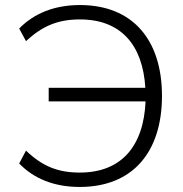

<svg xmlns="http://www.w3.org/2000/svg" viewBox="-20 -733 727 761"><path d="M296 8C505 8 622 -129 622 -353C622 -576 505 -713 297 -713C197 -713 116 -681 56 -620L83 -570C148 -630 209 -656 297 -656C459 -656 546 -555 556 -385H173V-331H557C549 -153 461 -49 296 -49C208 -49 147 -75 83 -136L56 -85C115 -24 196 8 296 8Z"/></svg>

Font: Poppy and Pepper Light
Style: Regular
Weight: 300
Designer: Thy Ha
Foundry: Thy Ha
Version: Version 0.001;Glyphs 3.2 (3227)